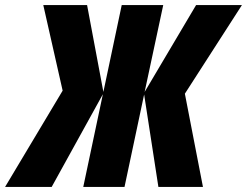

<svg xmlns="http://www.w3.org/2000/svg" viewBox="-86 -734 970 754"><path d="M-66 0 160 -378 84 -714H256L320 -373L392 -714H555L482 -373L684 -714H864L640 -366L711 0H536L480 -363L403 0H241L318 -364L117 0Z"/></svg>

Font: Noto Sans Display Condensed Black
Style: Italic
Weight: 900
Width: 3
Italic angle: -192°
Designer: Monotype Design Team
Foundry: Monotype Imaging Inc.
Version: Version 1.900